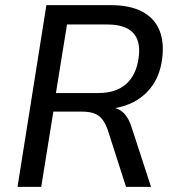

<svg xmlns="http://www.w3.org/2000/svg" viewBox="-20 -725 680 745"><path d="M48 0 160 -705H411Q483 -705 530.5 -680.5Q578 -656 598 -609Q618 -562 609 -495Q601 -436 572 -394Q543 -352 497 -328.5Q451 -305 392 -302L396 -309H412Q440 -306 460 -286.5Q480 -267 492 -227L566 0H469L398 -221Q389 -247 376 -263Q363 -279 344 -285.5Q325 -292 295 -292H187L140 0ZM197 -364H361Q430 -364 469.5 -399Q509 -434 518 -501Q527 -565 496.5 -597.5Q466 -630 396 -630H240Z"/></svg>

Font: Nunito Sans 10pt SemiCondensed Medium
Style: Italic
Weight: 500
Width: 4
Italic angle: -9°
Designer: Vernon Adams
Foundry: Vernon Adams
Version: Version 3.101;gftools[0.9.27]